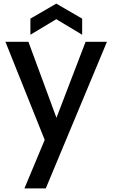

<svg xmlns="http://www.w3.org/2000/svg" viewBox="-20 -782 622 1061"><path d="M291 -676 148 -590V-679L291 -762L434 -679V-590ZM571 -551 233 259H115L227 -9L10 -551H137L292 -131L453 -551Z"/></svg>

Font: Fz Poppins Med
Style: Regular
Weight: 500
Designer: Ninad Kale (Devanagari), Jonny Pinhorn (Latin)
Foundry: Indian Type Foundry
Version: Vit hóa bi Vntype.Com & FontZin.Com